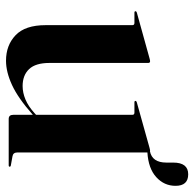

<svg xmlns="http://www.w3.org/2000/svg" viewBox="-24 -584 616 607"><g transform="rotate(90 283.5 -280.0)"><path d="M59 -117V-391Q59 -397.5 52 -397.5H19.5Q15 -397.5 15 -401Q15 -403.5 19 -405L163 -445Q170 -447 173 -447Q178.5 -447 178.5 -441V-129Q178.5 -85 198 -64.5Q217.5 -44 251.5 -44Q272.5 -44 294 -53Q315.5 -62 337 -81.5L342.5 -86.5V-391Q342.5 -397.5 335.5 -397.5H303Q298.5 -397.5 298.5 -401Q298.5 -403.5 303 -405L446 -445Q453 -447 456.5 -447Q457 -447 457.5 -446.5Q493.5 -453.5 493.5 -498.5V-520Q493.5 -567.5 530.5 -567.5Q567 -567.5 567 -527.5Q567 -491.5 539.5 -466.5Q512 -441.5 461.5 -438.5V-27.5Q461.5 -14 473.5 -12L501 -7Q506.5 -6.5 506.5 -3Q506.5 0 502 0H355.5Q342.5 0 342.5 -14.5V-76.5L341.5 -75.5Q289.5 -29.5 248.2 -10.5Q207 8.5 171.5 8.5Q122.5 8.5 90.8 -21.8Q59 -52 59 -117Z"/></g></svg>

Font: Fraunces 144pt S000 SemiBold
Style: Regular
Weight: 600
Version: Version 1.000; ttfautohint (v1.8.3)